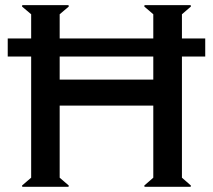

<svg xmlns="http://www.w3.org/2000/svg" viewBox="-20 -720 821 740"><path d="M210 -413.1H570.8V-502H210ZM9.8 -502V-571.8H100.1V-665L64.9 -694.8L65.9 -700.2H244.1L245.1 -694.8L210 -665V-571.8H570.8V-665L536.1 -694.8L537.1 -700.2H714.8L715.8 -694.8L681.2 -665V-571.8H771V-502H681.2V-35.2L715.8 -4.9L714.8 0H537.1L536.1 -4.9L570.8 -35.2V-313H210V-35.2L245.1 -4.9L244.1 0H65.9L64.9 -4.9L100.1 -35.2V-502Z"/></svg>

Font: Tiffany Gothic CC
Style: Regular
Weight: 400
Designer: indestructible type*
Foundry: Cowboy Collective
Version: Version 1.000